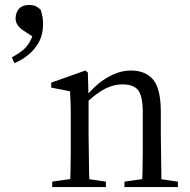

<svg xmlns="http://www.w3.org/2000/svg" viewBox="-20 -756 768 776"><path d="M97 -736Q71 -736 57 -721Q43 -705 43 -681Q43 -668 51 -655Q59 -642 77 -631L120 -603L118 -629Q109 -601 98 -583Q86 -564 70 -551Q53 -538 28 -524L38 -501Q69 -513 95 -535Q121 -556 138 -587Q154 -618 154 -658Q154 -672 152 -687Q149 -701 145 -716Q131 -729 120 -733Q108 -736 97 -736ZM191 0H408V-22L312 -36H291L191 -22ZM262 0H342Q341 -23 340 -61Q339 -99 339 -140Q338 -180 338 -211V-357V-359L335 -463L325 -471L187 -422V-402L263 -387Q264 -367 265 -348Q265 -329 266 -308Q266 -286 266 -258V-211Q266 -180 266 -140Q265 -99 265 -61Q264 -23 262 0ZM483 0H699V-22L602 -36H583L483 -22ZM553 0H633Q632 -23 632 -61Q631 -98 631 -139Q630 -179 630 -211V-304Q630 -395 600 -433Q569 -471 509 -471Q474 -471 440 -456Q406 -441 377 -417Q348 -392 326 -365H321L331 -343Q357 -367 381 -383Q404 -399 428 -407Q451 -415 475 -415Q519 -415 538 -392Q557 -368 557 -302V-211Q557 -179 557 -139Q556 -98 556 -61Q555 -23 553 0Z"/></svg>

Font: Source Serif 4 48pt
Style: Regular
Weight: 400
Designer: Frank Grie√ühammer
Foundry: Adobe Systems Incorporated
Version: Version 4.004;hotconv 1.0.116;makeotfexe 2.5.65601